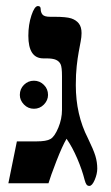

<svg xmlns="http://www.w3.org/2000/svg" viewBox="-20 -609 370 638"><path d="M303.2 -48.8Q303.2 -31.2 294.7 -11.2Q286.1 8.8 276.9 8.8Q271 8.8 267.6 4.4Q264.2 0 261.2 -11.2Q252.9 -44.4 236.8 -82Q220.7 -119.6 201.2 -147.9Q187 -124 167.2 -73Q147.5 -22 141.1 0H7.8L36.1 -139.2H101.1Q134.3 -139.2 147.5 -147Q161.1 -154.3 173.8 -184.6Q186 -213.9 186 -244.1Q186 -246.6 186 -249V-356Q186 -385.7 181.4 -395.5Q176.8 -405.3 166 -410.2Q155.3 -415 133.8 -415H124Q74.2 -415 74.2 -490.2Q74.2 -527.3 84.5 -558.1Q94.7 -588.9 106 -588.9Q115.2 -588.9 115.2 -579.1Q115.2 -567.9 121.3 -560.5Q127.4 -553.2 147 -553.2H161.1Q200.2 -553.2 216.6 -547.9Q232.9 -542.5 241.9 -531Q251 -519.5 251 -499Q251 -485.8 248 -470.9Q245.1 -456.1 241.5 -436Q237.8 -416 234.9 -389.4Q231.9 -362.8 231.9 -326.2Q231.9 -228 272 -149.9Q290.5 -111.8 296.9 -91.1Q303.2 -70.3 303.2 -48.8ZM45.9 -293.5Q45.9 -313.5 59.6 -327.1Q73.2 -340.8 92.8 -340.8Q111.8 -340.8 125.7 -327.1Q139.6 -313.5 139.6 -293.5Q139.6 -275.9 126 -261.7Q112.3 -247.6 92.8 -247.6Q73.2 -247.6 59.6 -261.7Q45.9 -275.9 45.9 -293.5Z"/></svg>

Font: Liberation Serif
Style: Bold
Weight: 700
Designer: Steve Matteson
Foundry: Ascender Corporation
Version: Version 2.1.5